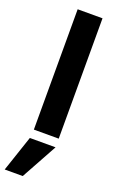

<svg xmlns="http://www.w3.org/2000/svg" viewBox="-194 -752 652 1060"><g transform="rotate(20 132.5 -222.5)"><path d="M95 262H-11L60 51H211ZM211 0H65V-707H211Z"/></g></svg>

Font: Hind Madurai
Style: Bold
Weight: 700
Designer: Jyotish Sonowal
Foundry: Indian Type Foundry
Version: Version 0.702;PS 1.0;hotconv 1.0.81;makeotf.lib2.5.63406